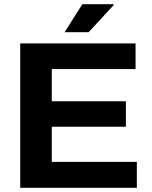

<svg xmlns="http://www.w3.org/2000/svg" viewBox="-20 -892 723 912"><path d="M76 0V-686H624V-564H226V-411H578V-290H226V-123H630V0ZM287 -739 371 -872H519L520 -868L401 -739Z"/></svg>

Font: Archivo SemiBold
Style: Bold
Weight: 700
Version: Version 2.001